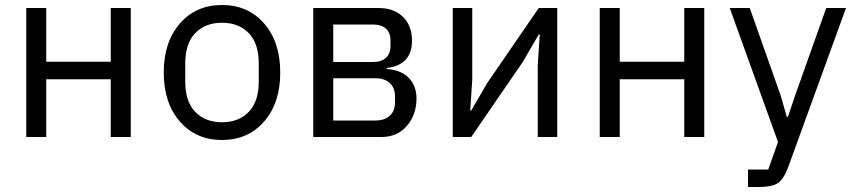

<svg xmlns="http://www.w3.org/2000/svg" viewBox="-20 -548 3421 768"><path d="M85 0V-516H165V-301H423V-516H503V0H423V-231H165V0Z M1036.5 -62Q972 12 868 12Q764 12 699.5 -62Q635 -136 635 -258Q635 -380 699.5 -454Q764 -528 868 -528Q972 -528 1036.5 -454Q1101 -380 1101 -258Q1101 -136 1036.5 -62ZM1015 -221V-295Q1015 -374 975 -415.5Q935 -457 868 -457Q801 -457 761 -415.5Q721 -374 721 -295V-221Q721 -142 761 -100.5Q801 -59 868 -59Q935 -59 975 -100.5Q1015 -142 1015 -221Z M1233 0V-516H1493Q1556 -516 1592 -480.5Q1628 -445 1628 -385Q1628 -288 1527 -276V-272Q1585 -268 1615.5 -236Q1646 -204 1646 -154Q1646 -89 1607.5 -44.5Q1569 0 1506 0ZM1313 -300H1472Q1505 -300 1523.5 -316.5Q1542 -333 1542 -364V-386Q1542 -417 1523.5 -433.5Q1505 -450 1472 -450H1313ZM1313 -66H1482Q1518 -66 1539 -85Q1560 -104 1560 -139V-162Q1560 -197 1539 -216Q1518 -235 1482 -235H1313Z M1791 0V-516H1869V-230L1861 -106H1865L1929 -216L2135 -516H2209V0H2131V-286L2139 -410H2135L2071 -300L1865 0Z M2379 0V-516H2459V-301H2717V-516H2797V0H2717V-231H2459V0Z M2972 200V130H3053L3092 20L2899 -516H2979L3103 -165L3127 -81H3132L3160 -165L3285 -516H3364L3133 120Q3115 168 3092 184Q3069 200 3013 200Z"/></svg>

Font: Anuphan
Style: Regular
Weight: 400
Designer: Mike Abbink, Paul van der Laan, Pieter van Rosmalen, Mint Tantisuwanna
Foundry: Bold Monday; Cadson Demak
Version: Version 3.002;hotconv 1.0.109;makeotfexe 2.5.65596